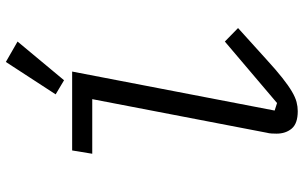

<svg xmlns="http://www.w3.org/2000/svg" viewBox="-206 -794 1013 640"><g transform="rotate(-90 300.0 -474.5)"><path d="M249 12Q208 12 191 -8Q174 -28 174 -59Q174 -66 174.5 -75Q175 -84 177 -91L289 -673H107L118 -740H381L251 -65L276 -57L481 -231L526 -187L422 -93Q386 -60 360 -39.5Q334 -19 314.5 -7.5Q295 4 279.5 8Q264 12 249 12ZM352 -767 305 -795 413 -961 481 -922Z"/></g></svg>

Font: IBM Plex Mono
Style: Italic
Weight: 400
Italic angle: -9°
Monospace: yes
Designer: Mike Abbink, Paul van der Laan, Pieter van Rosmalen
Foundry: Bold Monday
Version: Version 2.3